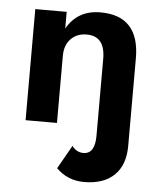

<svg xmlns="http://www.w3.org/2000/svg" viewBox="-51 -515 661 792"><g transform="rotate(5 279.5 -118.5)"><path d="M326 233Q258 233 211 186L266 89Q285 114 313 114Q361 114 361 39V-280Q361 -374 285 -374Q244 -374 219 -348Q194 -322 194 -278V0H64V-460H194V-391Q239 -470 333 -470Q495 -470 495 -294V69Q495 148 451 190.5Q407 233 326 233Z"/></g></svg>

Font: Von Semi
Style: Regular
Weight: 600
Version: Version 4.000; ttfautohint (v1.8.4.7-5d5b)